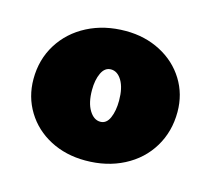

<svg xmlns="http://www.w3.org/2000/svg" viewBox="-64 -738 566 511"><g transform="rotate(15 219.5 -482.5)"><path d="M20 -476Q20 -530 46.5 -572.5Q73 -615 119.5 -639Q166 -663 225 -663Q278 -663 321 -640.5Q364 -618 388.5 -578.5Q413 -539 413 -490Q413 -436 387 -393Q361 -350 314.5 -326Q268 -302 209 -302Q155 -302 112 -324.5Q69 -347 44.5 -387Q20 -427 20 -476ZM255 -479Q255 -514 243 -534Q231 -554 213 -554Q196 -554 187 -535Q178 -516 178 -488Q178 -453 190.5 -432.5Q203 -412 221 -412Q238 -412 246.5 -431.5Q255 -451 255 -479Z"/></g></svg>

Font: Ysabeau Black
Style: Regular
Weight: 900
Designer: Christian Thalmann (Catharsis Fonts)
Version: Version 0.003